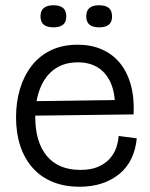

<svg xmlns="http://www.w3.org/2000/svg" viewBox="-20 -697 570 730"><path d="M283 13Q225 13 180 -5.5Q135 -24 104 -59Q73 -94 57 -142.5Q41 -191 41 -251Q41 -309 56 -359Q71 -409 100.5 -447Q130 -485 174 -506Q218 -527 276 -527Q326 -527 366.5 -509.5Q407 -492 435 -458.5Q463 -425 477 -375.5Q491 -326 488 -262L86 -257V-312L437 -317L417 -282Q419 -337 403 -377Q387 -417 355 -438.5Q323 -460 276 -460Q224 -460 188 -434.5Q152 -409 133 -362Q114 -315 114 -253Q114 -157 158 -104Q202 -51 286 -51Q326 -51 353.5 -63Q381 -75 398 -94.5Q415 -114 422.5 -137Q430 -160 431 -180L500 -171Q496 -129 480 -95Q464 -61 435.5 -37Q407 -13 368.5 0Q330 13 283 13ZM357 -593Q333 -593 320.5 -603Q308 -613 308 -635Q308 -657 320.5 -667Q333 -677 356 -677Q381 -677 393.5 -667Q406 -657 406 -634Q406 -613 393.5 -603Q381 -593 357 -593ZM184 -593Q159 -593 146.5 -603Q134 -613 134 -635Q134 -657 147 -667Q160 -677 183 -677Q207 -677 219.5 -667Q232 -657 232 -634Q232 -613 219.5 -603Q207 -593 184 -593Z"/></svg>

Font: Bricolage Grotesque 72pt Light
Style: Regular
Weight: 300
Designer: Mathieu Triay
Foundry: Atelier Triay
Version: Version 1.001;gftools[0.9.33.dev8+g029e19f]